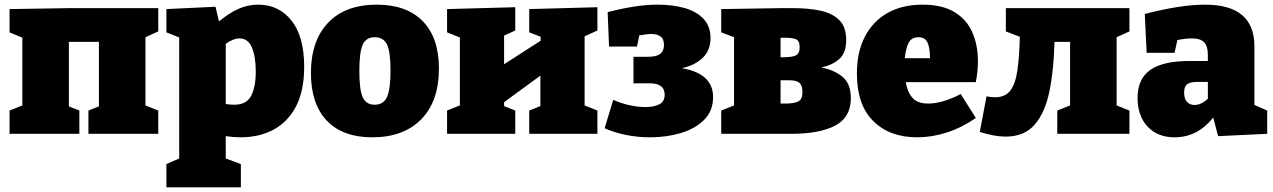

<svg xmlns="http://www.w3.org/2000/svg" viewBox="-20 -575 5468 825"><path d="M21 0V-100L76 -122V-413L21 -436V-536L276 -540H660V-440L605 -415V-122L660 -100V0H360V-100L405 -118V-395H276V-118L321 -100V0Z M695 230V130L750 106V-414L695 -436V-536L906 -546L921 -483Q963 -518 1003.5 -536.5Q1044 -555 1090 -555Q1178 -555 1232.5 -486.5Q1287 -418 1287 -288Q1287 -186 1252.5 -119Q1218 -52 1156.5 -18.5Q1095 15 1014 15Q983 15 950 10V106L1015 130V230ZM986 -125Q1040 -125 1059.5 -164Q1079 -203 1079 -267Q1079 -331 1062.5 -370.5Q1046 -410 1009 -410Q983 -410 950 -387V-128Q970 -125 986 -125Z M1599 -555Q1727 -555 1796.5 -484Q1866 -413 1866 -280Q1866 -140 1790 -62.5Q1714 15 1580 15Q1452 15 1384 -57Q1316 -129 1316 -261Q1316 -400 1390 -477.5Q1464 -555 1599 -555ZM1590 -415Q1553 -415 1538.5 -383Q1524 -351 1524 -270Q1524 -189 1538.5 -157Q1553 -125 1590 -125Q1628 -125 1643 -158.5Q1658 -192 1658 -272Q1658 -352 1643 -383.5Q1628 -415 1590 -415Z M1901 0V-100L1956 -122V-414L1901 -436V-536L2194 -544V-444L2146 -422V-299L2303 -400V-417L2254 -436V-536L2547 -544V-444L2492 -419V-122L2547 -100V0H2254V-100L2302 -119V-250L2146 -136V-119L2194 -100V0Z M2773 15Q2721 15 2670.5 5Q2620 -5 2578 -24L2615 -146Q2686 -115 2754 -115Q2789 -115 2812.5 -126.5Q2836 -138 2836 -168Q2836 -217 2772 -217H2702V-331H2763Q2801 -331 2817 -343.5Q2833 -356 2833 -381Q2833 -408 2818 -418.5Q2803 -429 2778 -429Q2767 -429 2754 -427Q2741 -425 2727 -423L2717 -375H2597L2591 -523Q2645 -537 2700 -546Q2755 -555 2807 -555Q2870 -555 2921.5 -540.5Q2973 -526 3003 -494Q3033 -462 3033 -411Q3033 -360 3000.5 -327.5Q2968 -295 2910 -282Q3044 -259 3044 -158Q3044 -98 3005 -59.5Q2966 -21 2904.5 -3Q2843 15 2773 15Z M3334 -540H3389Q3455 -540 3506 -529Q3557 -518 3586.5 -488.5Q3616 -459 3616 -403Q3616 -349 3587.5 -322.5Q3559 -296 3509 -285Q3563 -275 3599.5 -245.5Q3636 -216 3636 -153Q3636 -71 3569 -35.5Q3502 0 3381 0H3079V-100L3134 -122V-415L3079 -436V-536ZM3349 -413H3334V-329H3344Q3382 -329 3399 -336.5Q3416 -344 3416 -372Q3416 -400 3400 -406.5Q3384 -413 3349 -413ZM3354 -130Q3392 -130 3410 -139Q3428 -148 3428 -180Q3428 -207 3415.5 -218.5Q3403 -230 3374 -230H3334V-130Z M3921 15Q3803 15 3732.5 -54.5Q3662 -124 3662 -259Q3662 -352 3696.5 -418Q3731 -484 3794 -519.5Q3857 -555 3944 -555Q4029 -555 4081.5 -523Q4134 -491 4158 -436Q4182 -381 4182 -312Q4182 -269 4173 -222H3872Q3878 -182 3899.5 -156Q3921 -130 3969 -130Q4029 -130 4108 -171L4173 -68Q4112 -26 4048 -5.5Q3984 15 3921 15ZM3927 -415Q3895 -415 3883 -388.5Q3871 -362 3868 -325H3976Q3976 -371 3965 -393Q3954 -415 3927 -415Z M4301 12Q4277 12 4249.5 7Q4222 2 4190 -8L4219 -161Q4230 -159 4239 -158Q4248 -157 4256 -157Q4299 -157 4321 -185.5Q4343 -214 4351.5 -272Q4360 -330 4362 -417L4302 -440V-540H4833V-440L4778 -415V-122L4833 -100V0H4523V-100L4578 -122V-395H4511Q4508 -273 4489 -181.5Q4470 -90 4425.5 -39Q4381 12 4301 12Z M5214 10 5193 -70Q5126 15 5027 15Q4954 15 4911 -31Q4868 -77 4868 -154Q4868 -236 4922.5 -274.5Q4977 -313 5092 -313H5170V-339Q5170 -377 5154 -393.5Q5138 -410 5102 -410Q5075 -410 5039 -403L5027 -348H4907L4899 -515Q5053 -555 5158 -555Q5370 -555 5370 -376V-124L5425 -100V0ZM5068 -178Q5068 -150 5080.5 -137Q5093 -124 5112 -124Q5142 -124 5170 -151V-223H5125Q5094 -223 5081 -213Q5068 -203 5068 -178Z"/></svg>

Font: Bitter Black
Style: Regular
Weight: 900
Designer: Sol Matas, and Bitter project Authors
Foundry: Sol Matas
Version: Version 2.001